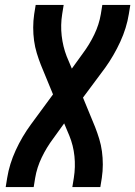

<svg xmlns="http://www.w3.org/2000/svg" viewBox="-20 -755 546 775"><path d="M3 0 9 -37Q18 -93 43.5 -148.5Q69 -204 105 -253L194 -374L145 -493Q136 -516 128.5 -540.5Q121 -565 117.5 -591Q114 -617 114 -644Q114 -671 118 -698L124 -735H237L231 -698Q224 -654 229 -610.5Q234 -567 249 -528L270 -478L314 -539Q341 -575 360.5 -615.5Q380 -656 387 -698L393 -735H506L500 -698Q491 -642 465.5 -586.5Q440 -531 405 -482L315 -361L364 -242Q373 -219 380.5 -194.5Q388 -170 391.5 -144Q395 -118 395 -91Q395 -64 391 -37L385 0H272L278 -37Q285 -81 280.5 -124.5Q276 -168 260 -207L239 -257L195 -196Q168 -160 148.5 -119.5Q129 -79 122 -37L116 0Z"/></svg>

Font: Iosevka Term Curly
Style: Bold Italic
Weight: 700
Italic angle: -9°
Designer: Belleve Invis
Foundry: Belleve Invis
Version: Version 32.3.0